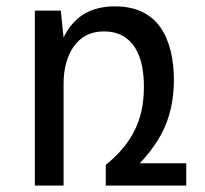

<svg xmlns="http://www.w3.org/2000/svg" viewBox="-20 -580 642 600"><path d="M88.9 0H178.7V-318.8C178.7 -364.3 189.5 -405.3 210.4 -434.6C231.4 -463.9 261.2 -481.9 305.2 -481.9C349.6 -481.9 381.3 -463.4 401.9 -431.2C423.3 -397.5 429.7 -353 429.7 -309.1C429.7 -252.9 419.4 -210.4 400.9 -172.9C381.3 -133.3 351.6 -98.1 310.5 -64.5V0H562V-69.8H417C452.1 -107.4 479 -145.5 496.6 -187C515.1 -231 523.4 -279.3 523.4 -330.6C523.4 -396 509.8 -454.6 480.5 -495.6C451.2 -536.1 405.8 -560.1 339.4 -560.1C262.7 -560.1 210.4 -527.8 178.7 -462.9L169.9 -546.9H88.9Z"/></svg>

Font: Hack
Style: Regular
Weight: 400
Monospace: yes
Designer: Christopher Simpkins
Foundry: Christopher Simpkins
Version: Version 2.010